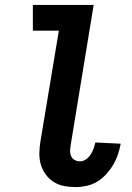

<svg xmlns="http://www.w3.org/2000/svg" viewBox="-20 -755 540 783"><path d="M288 8Q264 8 241 3.5Q218 -1 199 -13Q180 -25 166.5 -43.5Q153 -62 146.5 -84Q140 -106 140.5 -130.5Q141 -155 145 -179L220 -630H114V-735H362L268 -162Q266 -150 266 -138.5Q266 -127 270.5 -117.5Q275 -108 284.5 -102.5Q294 -97 306 -97Q319 -97 330.5 -105Q342 -113 349.5 -124.5Q357 -136 361.5 -148.5Q366 -161 369 -174L472 -169V-168Q468 -146 460.5 -124Q453 -102 441 -82Q429 -62 412.5 -44Q396 -26 376 -14Q356 -2 333 3Q310 8 288 8Z"/></svg>

Font: Iosevka Extrabold
Style: Italic
Weight: 800
Italic angle: -9°
Monospace: yes
Designer: Belleve Invis
Foundry: Belleve Invis
Version: Version 32.5.0; ttfautohint (v1.8.4)